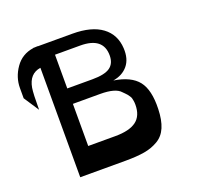

<svg xmlns="http://www.w3.org/2000/svg" viewBox="-141 -1015 1258 1182"><g transform="rotate(-20 487.5 -424.0)"><path d="M585 -490Q696 -473 742.5 -414Q789 -355 785 -231Q783 -159 763 -112Q743 -65 702 -41Q661 -17 611 -8.5Q561 0 486 0H190V-717Q115 -706 100 -619Q94 -583 94 -477L29 -576V-643Q29 -713 71.5 -774Q114 -835 190 -846V-847H199Q206 -848 220 -848V-847H447Q572 -847 640 -796.5Q708 -746 713 -655Q717 -584 682 -542Q647 -500 585 -490ZM302 -762V-541H467Q547 -541 582 -565.5Q617 -590 617 -643Q617 -762 467 -762ZM480 -164Q572 -164 617 -197.5Q662 -231 662 -304Q662 -318 660 -329.5Q658 -341 656 -348Q654 -355 647.5 -364Q641 -373 639 -376Q637 -379 626.5 -389.5Q616 -400 613 -403Q581 -440 480 -440H302V-164Z"/></g></svg>

Font: OpenDyslexic
Style: Regular
Weight: 400
Designer: Abbie Gonzalez
Version: Version 0.920;hotconv 1.0.109;makeotfexe 2.5.65596